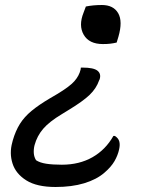

<svg xmlns="http://www.w3.org/2000/svg" viewBox="-20 -565 640 767"><path d="M323 -539Q352 -545 387 -545Q433 -545 452 -512.5Q471 -480 453 -418L446 -395Q433 -392 420.5 -390.5Q408 -389 391 -389Q336 -389 314.5 -426Q293 -463 314 -515ZM202 182Q127 182 85 155.5Q43 129 30 88Q17 47 29 4L31 -4Q42 -42 59.5 -70Q77 -98 106 -122Q135 -146 179 -172L208 -189Q258 -219 277 -240.5Q296 -262 302 -287L303 -295H310Q354 -295 369.5 -282.5Q385 -270 378 -248L376 -244Q365 -212 338 -186Q311 -160 253 -125L227 -109Q177 -79 152.5 -50.5Q128 -22 118 15Q114 31 115 46.5Q116 62 124 75Q139 85 164.5 89Q190 93 227 93Q297 93 349.5 63Q402 33 433 -22H439Q453 -13 456.5 0Q460 13 456 31Q451 55 437.5 78.5Q424 102 397 125Q366 152 316.5 167Q267 182 202 182Z"/></svg>

Font: Recursive Sn Csl St
Style: Italic
Weight: 400
Italic angle: -15°
Version: Version 1.079;hotconv 1.0.112;makeotfexe 2.5.65598; ttfautoh